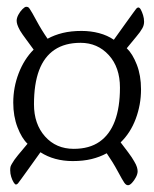

<svg xmlns="http://www.w3.org/2000/svg" viewBox="-20 -594 453 565"><path d="M27 -51Q24 -51 20 -57.5Q16 -64 13 -73.5Q10 -83 10 -93Q10 -100 11 -103.5Q12 -107 15 -112Q21 -123 33 -137.5Q45 -152 61 -171Q44 -187 31.5 -219.5Q19 -252 19 -292Q19 -337 35 -378.5Q51 -420 79 -448Q69 -462 57 -478Q45 -494 39 -504Q33 -515 31 -521.5Q29 -528 29 -533Q29 -541 34 -550.5Q39 -560 46 -567Q53 -574 57 -574Q60 -574 62.5 -573Q65 -572 68 -567Q73 -560 87.5 -533Q102 -506 120 -480Q140 -491 164.5 -497Q189 -503 220 -503Q247 -503 271.5 -496.5Q296 -490 315 -477Q335 -505 349 -524.5Q363 -544 371 -555Q378 -565 381 -568.5Q384 -572 387 -572Q391 -572 394.5 -565.5Q398 -559 401 -549.5Q404 -540 404 -530Q404 -520 399 -511Q393 -500 381 -486Q369 -472 353 -452Q370 -436 382.5 -404Q395 -372 395 -331Q395 -286 379.5 -244.5Q364 -203 335 -175Q345 -162 357 -146Q369 -130 375 -119Q381 -109 383 -102Q385 -95 385 -90Q385 -82 380 -72.5Q375 -63 368.5 -56Q362 -49 357 -49Q354 -49 351.5 -50.5Q349 -52 346 -56Q341 -63 326.5 -90Q312 -117 294 -143Q274 -132 249.5 -126Q225 -120 194 -120Q167 -120 143 -126.5Q119 -133 99 -146Q79 -118 65 -98.5Q51 -79 43 -68Q36 -58 33 -54.5Q30 -51 27 -51ZM197 -156Q243 -156 273 -177Q303 -198 318 -238Q333 -278 333 -336Q333 -396 300 -432Q267 -468 217 -468Q171 -468 140.5 -447.5Q110 -427 95 -387Q80 -347 80 -287Q80 -229 112.5 -192.5Q145 -156 197 -156Z"/></svg>

Font: Briem Hand Thin
Style: Regular
Weight: 100
Designer: Gunnlaugur SE Briem, Eben Sorkin
Foundry: Sorkin Type Co.
Version: Version 1.003